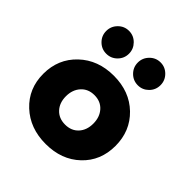

<svg xmlns="http://www.w3.org/2000/svg" viewBox="-174 -733 864 864"><g transform="rotate(45 258.0 -301.0)"><path d="M104.8 -592Q126 -613.5 156 -613.5Q186 -613.5 207.2 -592Q228.5 -570.5 228.5 -540.5Q228.5 -510.5 207.2 -489.2Q186 -468 156 -468Q126 -468 104.8 -489.2Q83.5 -510.5 83.5 -540.5Q83.5 -570.5 104.8 -592ZM357 -613.5Q386.5 -613.5 407.8 -592Q429 -570.5 429 -540.5Q429 -510.5 407.8 -489.2Q386.5 -468 357 -468Q327 -468 305.8 -489.2Q284.5 -510.5 284.5 -540.5Q284.5 -570.5 305.8 -592Q327 -613.5 357 -613.5ZM19.5 -204Q19.5 -298.5 84.8 -360.5Q150 -422.5 250.5 -422.5Q351 -422.5 415 -360.5Q479 -298.5 479 -204Q479 -109.5 415 -48.8Q351 12 250.5 12Q150 12 84.8 -49Q19.5 -110 19.5 -204ZM187 -137.2Q211 -111.5 250.5 -111.5Q290 -111.5 313.8 -137.2Q337.5 -163 337.5 -204.5Q337.5 -246 313.8 -272.5Q290 -299 250.5 -299Q211 -299 187 -272.5Q163 -246 163 -204.5Q163 -163 187 -137.2Z"/></g></svg>

Font: League Spartan
Style: Bold
Weight: 700
Foundry: The League of Moveable Type
Version: Version 2.002